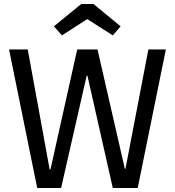

<svg xmlns="http://www.w3.org/2000/svg" viewBox="-20 -935 870 955"><path d="M665 0H541L415 -558H411L284 0H165L25 -689H118L227 -92H231L364 -689H465L601 -95H604L718 -689H805ZM288 -759 248 -804 384 -915H445L580 -804L541 -759L414 -840Z"/></svg>

Font: Feura Sans
Style: Regular
Weight: 400
Designer: Carrois Corporate & Edenspiekermann
Foundry: Carrois Corporate GbR & Edenspiekermann AG
Version: Version 1.001